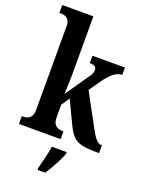

<svg xmlns="http://www.w3.org/2000/svg" viewBox="-178 -846 880 1153"><g transform="rotate(20 262.5 -269.5)"><path d="M13 0V-50H24Q35 -50 48 -54.5Q61 -59 71 -73Q81 -87 81 -116V-648Q81 -675 71 -688.5Q61 -702 48 -706Q35 -710 24 -710H13V-760H212V-377Q212 -360 211 -335Q210 -310 209 -289Q208 -268 208 -263L307 -406Q324 -427 327.5 -440.5Q331 -454 331 -461Q331 -489 288 -489V-536H495V-489Q467 -489 439.5 -467Q412 -445 381 -400L336 -335L444 -135Q466 -93 484 -71.5Q502 -50 521 -50H525V0H513Q452 0 416.5 -7.5Q381 -15 358.5 -37.5Q336 -60 315 -105L247 -248L212 -195V-116Q212 -87 221.5 -73Q231 -59 244 -54.5Q257 -50 268 -50H279V0ZM212 208Q220 177 230.5 136Q241 95 245 61H340V71Q333 92 319.5 119Q306 146 290.5 173Q275 200 261 221H212Z"/></g></svg>

Font: Noto Serif Ethiopic ExtraCondensed
Style: Bold
Weight: 700
Width: 2
Designer: Monotype Design Team
Foundry: Monotype Imaging Inc.
Version: Version 2.102; ttfautohint (v1.8.4.7-5d5b)